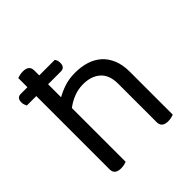

<svg xmlns="http://www.w3.org/2000/svg" viewBox="-180 -785 919 919"><g transform="rotate(-45 279.0 -325.5)"><path d="M77 -587V-649Q82 -651 92.5 -653.5Q103 -656 115 -656Q157 -656 157 -620V-587H262Q266 -582 268.5 -575Q271 -568 271 -558Q271 -527 243 -527H157V-439Q181 -453 213.5 -464Q246 -475 287 -475Q329 -475 363.5 -464Q398 -453 423 -430.5Q448 -408 462 -373.5Q476 -339 476 -293V-2Q471 0 460.5 2.5Q450 5 439 5Q396 5 396 -31V-291Q396 -351 363 -380Q330 -409 276 -409Q241 -409 210.5 -396.5Q180 -384 157 -366V-2Q152 0 142 2.5Q132 5 120 5Q77 5 77 -31V-527H13Q11 -532 8 -539Q5 -546 5 -556Q5 -587 32 -587Z"/></g></svg>

Font: Baloo Da 2
Style: Regular
Weight: 400
Designer: Noopur Datye, Sulekha Rajkumar and Ek Type
Foundry: Ek Type
Version: Version 1.640;hotconv 1.0.111;makeotfexe 2.5.65597; ttfautoh